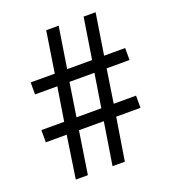

<svg xmlns="http://www.w3.org/2000/svg" viewBox="-131 -812 813 911"><g transform="rotate(-20 275.5 -357.0)"><path d="M413.6 -445.8 387.7 -276.4H500.5V-214.8H377.9L343.3 0H281.2L315.4 -214.8H189.9L156.7 0H95.7L127.9 -214.8H22.5V-276.4H137.7L164.6 -445.8H52.2V-506.3H173.8L206.1 -713.9H269L236.3 -506.3H362.3L395 -713.9H455.6L422.9 -506.3H529.3V-445.8ZM199.7 -276.4H325.2L352.1 -445.8H226.1Z"/></g></svg>

Font: Open Sans SemiCondensed
Style: Regular
Weight: 400
Width: 4
Designer: Monotype Design Team
Foundry: Monotype Imaging Inc.
Version: Version 3.000